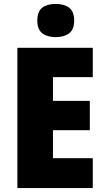

<svg xmlns="http://www.w3.org/2000/svg" viewBox="-20 -957 536 977"><path d="M452.1 0H68.4V-713.9H452.1V-564.5H249.5V-443.8H437V-294.4H249.5V-151.9H452.1ZM263.7 -937Q306.6 -937 332 -917.7Q357.4 -898.4 357.4 -852.1Q357.4 -806.6 331.5 -787.4Q305.7 -768.1 263.7 -768.1Q221.2 -768.1 195.6 -787.4Q169.9 -806.6 169.9 -852.1Q169.9 -898.9 195.1 -918Q220.2 -937 263.7 -937Z"/></svg>

Font: Open Sans SemiCondensed ExtraBold
Style: Regular
Weight: 800
Width: 4
Designer: Monotype Design Team
Foundry: Monotype Imaging Inc.
Version: Version 3.000